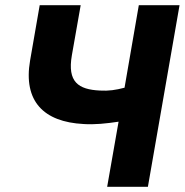

<svg xmlns="http://www.w3.org/2000/svg" viewBox="-20 -720 712 740"><path d="M302 -242C344 -239 391 -244 437 -251L393 0H550L672 -700H515L460 -382C426 -373 399 -369 365 -371C282 -375 239 -404 257 -507L291 -700H133L96 -487C69 -330 148 -250 302 -242Z"/></svg>

Font: Fixel Display 20240404
Style: Bold Italic
Weight: 700
Italic angle: -10°
Designer: AlfaBravo + MacPaw
Foundry: Kyrylo Tkachov, Marchela Mozhyna, Serhii Makarenko, Maria Weinstein, Zakhar Kryvoshyya
Version: Version 1.211;Glyphs 3.2 (3225)